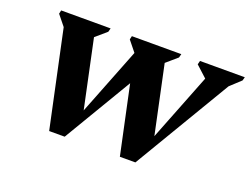

<svg xmlns="http://www.w3.org/2000/svg" viewBox="-106 -909 1464 1128"><g transform="rotate(20 626.0 -345.0)"><path d="M722 0 582 -656 632 -555 541 -668 546 -690H855L849 -667L740 -573L769 -664L883 -127H849L1055 -651L1070 -572L966 -667L972 -690H1252L1246 -668L1137 -567L1213 -662L819 0ZM280 0 140 -656 190 -555 99 -668 104 -690H413L407 -667L298 -573L327 -664L441 -127H407L613 -651L771 -662L377 0Z"/></g></svg>

Font: Platypi Light ExtraBold
Style: Italic
Weight: 800
Italic angle: -13°
Version: Version 1.200